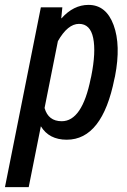

<svg xmlns="http://www.w3.org/2000/svg" viewBox="-48 -558 518 781"><path d="M187.5 -390.6 133.3 -118.7Q148.4 -64.9 203.1 -64.9Q286.1 -64.9 320.8 -237.8L323.2 -248Q342.8 -345.7 331.1 -403.3Q319.3 -460.9 273.4 -460.9Q227.5 -460.9 187.5 -390.6ZM312 -538.1Q383.8 -538.1 414.1 -456.1Q444.3 -374 419.9 -248L417.5 -237.8Q368.2 10.3 223.6 10.3Q151.4 10.3 118.2 -44.4L68.8 203.1H-27.8L118.2 -528.3H205.6L201.2 -483.9L202.1 -483.4Q251 -538.1 312 -538.1Z"/></svg>

Font: RobotoCondensed-Italic
Style: Italic
Weight: 400
Designer: Google
Version: Version 1.200311; 2013